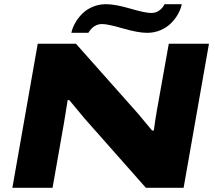

<svg xmlns="http://www.w3.org/2000/svg" viewBox="-20 -897 1028 917"><path d="M320.8 -740.2Q325.7 -763.7 338.9 -787.1Q352.1 -810.5 372.3 -831.1Q392.6 -851.6 422.4 -864.3Q452.1 -877 485.8 -877Q530.3 -877 601.8 -856Q673.3 -835 702.1 -835Q724.1 -835 740.5 -846.7Q756.8 -858.4 766.1 -877H848.1Q843.3 -853 830.1 -829.6Q816.9 -806.2 796.6 -785.9Q776.4 -765.6 746.6 -752.9Q716.8 -740.2 683.1 -740.2Q639.2 -740.2 567.1 -761.2Q495.1 -782.2 467.8 -782.2Q427.2 -782.2 401.9 -740.2ZM39.1 0 160.2 -688H342.8L641.1 -352.1Q646.5 -345.2 670.9 -316.2Q695.3 -287.1 706.1 -273.9H714.8Q720.2 -317.4 729 -368.2L786.1 -688H978L856.9 0H676.8L384.8 -330.1Q360.8 -357.9 311 -418.9H303.2Q294.9 -363.3 286.1 -313L231 0Z"/></svg>

Font: Archivo Expanded ExtraBold
Style: Italic
Weight: 800
Width: 7
Italic angle: -10°
Designer: Hector Gatti
Foundry: Omnibus-Type
Version: Version 2.001